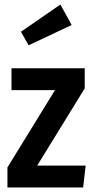

<svg xmlns="http://www.w3.org/2000/svg" viewBox="-20 -832 415 852"><path d="M356 -529V-440L145 -97H360L349 0H13V-89L224 -432H31V-529ZM248 -812 298 -721 107 -631 73 -691Z"/></svg>

Font: Fira Sans Extra Condensed Medium
Style: Regular
Weight: 500
Width: 1
Designer: Carrois Corporate & Edenspiekermann AG
Foundry: Carrois Corporate GbR & Edenspiekermann AG
Version: Version 4.203